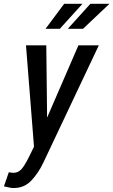

<svg xmlns="http://www.w3.org/2000/svg" viewBox="-58 -764 588 998"><path d="M13.2 134.3Q37.1 133.8 53.7 115.2Q70.3 96.7 92.8 51.3L118.7 -1.5L77.1 -528.3H182.6L186.5 -182.1V-155.3H188L349.6 -528.3H455.6L167 82Q141.6 135.7 104.5 174.8Q67.4 213.9 11.7 213.4Q-2.4 213.4 -37.6 204.6L-12.2 131.3Q3.9 134.3 13.2 134.3ZM275.4 -744.1H370.6L252.9 -614.3H178.7ZM411.6 -744.1H510.7L373.5 -614.3H294.4Z"/></svg>

Font: RobotoCondensed-Italic
Style: Italic
Weight: 400
Designer: Google
Version: Version 1.200311; 2013